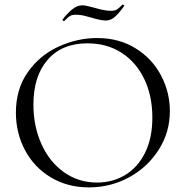

<svg xmlns="http://www.w3.org/2000/svg" viewBox="-20 -801 806 833"><path d="M49 -312Q49 -415 101 -488.5Q153 -562 234.5 -599Q316 -636 401 -636Q496 -636 568 -591.5Q640 -547 678.5 -474Q717 -401 717 -319Q717 -228 669 -152Q621 -76 540.5 -32Q460 12 366 12Q273 12 200.5 -31.5Q128 -75 88.5 -149.5Q49 -224 49 -312ZM641 -291Q641 -385 606 -458Q571 -531 507.5 -572Q444 -613 359 -613Q249 -613 187 -542Q125 -471 125 -347Q125 -253 160 -175.5Q195 -98 258 -53.5Q321 -9 401 -9Q469 -9 523.5 -42Q578 -75 609.5 -138.5Q641 -202 641 -291ZM511 -781H512Q515 -781 517.5 -778.5Q520 -776 518 -774Q492 -738 475 -725Q458 -712 439 -712Q418 -712 378 -724Q374 -725 352.5 -731Q331 -737 308 -737Q293 -737 284.5 -732Q276 -727 269.5 -720Q263 -713 259 -710H257Q254 -710 252 -712.5Q250 -715 252 -717Q269 -740 291.5 -759Q314 -778 337 -778Q351 -778 387 -768Q433 -754 462 -754Q479 -754 489 -761Q499 -768 511 -781Z"/></svg>

Font: Cormorant
Style: Regular
Weight: 400
Designer: Christian Thalmann (Catharsis Fonts)
Foundry: Catharsis Fonts
Version: Version 4.000